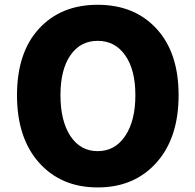

<svg xmlns="http://www.w3.org/2000/svg" viewBox="-20 -778 825 811"><path d="M51.8 -376Q51.8 -555.7 144.5 -656.7Q237.3 -757.8 392.6 -757.8Q547.9 -757.8 641.1 -656.7Q734.4 -555.7 734.4 -376Q734.4 -195.3 640.6 -90.8Q546.9 13.7 392.6 13.7Q238.3 13.7 145 -90.8Q51.8 -195.3 51.8 -376ZM551.8 -376Q551.8 -483.4 508.8 -544.4Q465.8 -605.5 392.6 -605.5Q319.3 -605.5 277.3 -544.4Q235.4 -483.4 235.4 -376Q235.4 -267.6 277.3 -203.6Q319.3 -139.6 392.6 -139.6Q465.8 -139.6 508.8 -203.6Q551.8 -267.6 551.8 -376Z"/></svg>

Font: Gen Shin Gothic Heavy
Style: Bold
Weight: 900
Designer: [Source Han Sans]
Ryoko NISHIZUKA  (kana & ideographs); Paul D. Hunt (Latin, Greek & Cyrillic); Wenlong ZHANG  (bopomofo
Version: Version 1.002.20150607